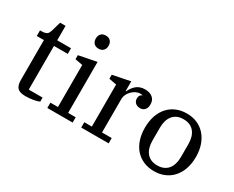

<svg xmlns="http://www.w3.org/2000/svg" viewBox="-104 -1151 1908 1565"><g transform="rotate(30 850.0 -369.0)"><path d="M203 6Q149 6 127.5 -16.5Q106 -39 106 -90V-465H39V-518H51Q71 -518 83.5 -521Q96 -524 103.5 -529.5Q111 -535 115.5 -544Q120 -553 124 -565L150 -654H201V-518H331V-465H201V-54H331V-16Q314 -7 277.5 -0.5Q241 6 203 6Z M526 -627Q497 -627 481.5 -644Q466 -661 466 -686V-691Q466 -716 481.5 -733Q497 -750 526 -750Q555 -750 570.5 -733Q586 -716 586 -691V-686Q586 -661 570.5 -644Q555 -627 526 -627ZM407 -50H478V-446L407 -459V-497L574 -530V-50H645V0H407Z M726 -50H797V-446L726 -459V-497L891 -530V-438H895Q902 -454 913 -470.5Q924 -487 939 -500.5Q954 -514 974.5 -522Q995 -530 1022 -530Q1067 -530 1094 -508Q1121 -486 1121 -444Q1121 -412 1104.5 -394Q1088 -376 1062 -376Q1033 -376 1016.5 -392Q1000 -408 1000 -431Q1000 -450 1007.5 -461.5Q1015 -473 1026 -475V-478Q1022 -479 1017 -479.5Q1012 -480 1004 -480Q984 -480 964 -470Q944 -460 928 -443.5Q912 -427 902.5 -407Q893 -387 893 -367V-50H984V0H726Z M1416 -42Q1450 -42 1475.5 -53.5Q1501 -65 1517.5 -86Q1534 -107 1542 -135.5Q1550 -164 1550 -198V-320Q1550 -354 1542 -382.5Q1534 -411 1517.5 -432Q1501 -453 1475.5 -464.5Q1450 -476 1416 -476Q1381 -476 1356 -464.5Q1331 -453 1314.5 -432Q1298 -411 1290 -382.5Q1282 -354 1282 -320V-198Q1282 -164 1290 -135.5Q1298 -107 1314.5 -86Q1331 -65 1356 -53.5Q1381 -42 1416 -42ZM1416 12Q1362 12 1317.5 -7Q1273 -26 1241.5 -61Q1210 -96 1193 -146.5Q1176 -197 1176 -259Q1176 -321 1193 -371Q1210 -421 1241.5 -456.5Q1273 -492 1317.5 -511Q1362 -530 1416 -530Q1470 -530 1514 -511Q1558 -492 1589.5 -456.5Q1621 -421 1638.5 -371Q1656 -321 1656 -259Q1656 -197 1638.5 -146.5Q1621 -96 1589.5 -61Q1558 -26 1514 -7Q1470 12 1416 12Z"/></g></svg>

Font: IBM Plex Serif Text
Style: Regular
Weight: 450
Designer: Mike Abbink, Paul van der Laan, Pieter van Rosmalen
Foundry: Bold Monday
Version: Version 3.001